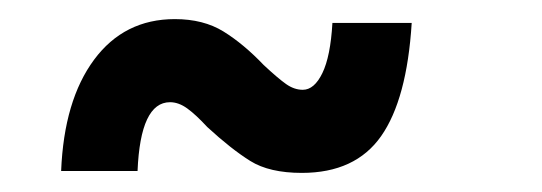

<svg xmlns="http://www.w3.org/2000/svg" viewBox="-20 -387 567 201"><path d="M197 -254Q185 -267 176 -273.5Q167 -280 158 -280Q127 -280 124 -208H44Q47 -282 78.5 -324.5Q110 -367 163 -367Q193 -367 214 -354Q235 -341 256 -319Q271 -305 279.5 -299Q288 -293 297 -293Q309 -293 317.5 -310.5Q326 -328 328 -363H411Q406 -283 379 -244.5Q352 -206 296 -206Q262 -206 242 -218.5Q222 -231 197 -254Z"/></svg>

Font: Open Sauce Sans
Style: Bold
Weight: 700
Designer: Alfredo Marco Pradil
Foundry: Creative Sauce Fz LLC
Version: Version 1.477